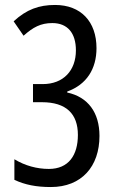

<svg xmlns="http://www.w3.org/2000/svg" viewBox="-20 -744 469 774"><path d="M369 -550C369 -657 306 -724 202 -724C137 -724 87 -706 35 -658L75 -600C113 -634 144 -651 191 -651C252 -651 286 -611 286 -541C286 -460 236 -405 152 -405H113V-332H149C247 -332 294 -285 294 -200C294 -119 257 -63 177 -63C129 -63 81 -76 38 -102V-19C81 1 126 10 185 10C309 10 381 -73 381 -196C381 -290 335 -353 251 -371V-375C329 -403 369 -466 369 -550Z"/></svg>

Font: Noto Sans Ethiopic ExtCond
Style: Regular
Weight: 400
Width: 2
Designer: Monotype Design Team
Foundry: Monotype Imaging Inc.
Version: Version 2.102